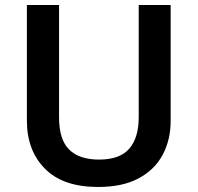

<svg xmlns="http://www.w3.org/2000/svg" viewBox="-20 -734 787 764"><path d="M659 -252Q659 -178 627.5 -118.5Q596 -59 532 -24.5Q468 10 370 10Q231 10 159 -62.5Q87 -135 87 -254V-714H215V-267Q215 -179 255 -139Q295 -99 374 -99Q457 -99 494.5 -142.5Q532 -186 532 -268V-714H659Z"/></svg>

Font: Noto Sans Tamil SemiBold
Style: Regular
Weight: 600
Designer: Jelle Bosma - Monotype Design Team
Foundry: Monotype Imaging Inc.
Version: Version 2.004; ttfautohint (v1.8.4.7-5d5b)